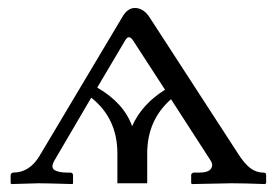

<svg xmlns="http://www.w3.org/2000/svg" viewBox="-20 -462 698 484"><path d="M275.9 0V-75.2Q275.9 -163.6 210 -215.8L118.2 -59.1Q106.9 -40.5 116.9 -33.7Q127 -26.9 149.9 -26.9H158.2Q160.2 -26.9 162.1 -25.1Q164.1 -23.4 164.1 -21V0L163.1 2Q96.2 0 77.1 0L8.8 2L6.8 0V-21Q6.8 -22.9 8.8 -24.9Q10.7 -26.9 13.2 -26.9Q54.7 -26.9 80.1 -69.8L287.1 -417Q300.8 -441.9 319.8 -441.9Q342.3 -441.9 357.9 -417L579.1 -76.2Q595.7 -49.8 610.8 -38.3Q626 -26.9 644 -26.9Q650.9 -26.9 650.9 -21V0L647.9 2Q593.8 0 564 0L463.9 2L461.9 0V-21Q461.9 -23.4 464.1 -25.1Q466.3 -26.9 469.2 -26.9H481.9Q505.4 -26.9 512 -36.9Q518.6 -46.9 509.8 -59.1L411.1 -211.9Q351.1 -159.2 351.1 -75.2V0ZM225.1 -241.2Q292 -202.6 313 -144Q337.9 -199.7 396 -235.8L314.9 -360.8Q304.7 -375.5 295.9 -360.8Z"/></svg>

Font: Linux Biolinum
Style: Regular
Weight: 400
Designer: Philipp H. Poll
Foundry: Philipp H. Poll
Version: Version 0.6.4